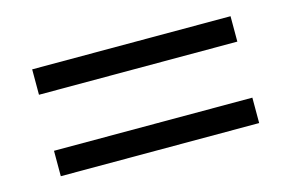

<svg xmlns="http://www.w3.org/2000/svg" viewBox="-49 -518 697 460"><g transform="rotate(-15 300.0 -287.5)"><path d="M546 -420V-357H54V-420ZM546 -218V-155H54V-218Z"/></g></svg>

Font: Muli-Regular
Style: Regular
Weight: 400
Version: Version 2.000